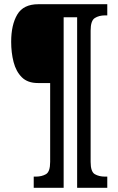

<svg xmlns="http://www.w3.org/2000/svg" viewBox="-20 -780 561 911"><path d="M140 111V58H150Q178 58 198 46.5Q218 35 218 -12V-386H160Q111 -386 83.5 -413.5Q56 -441 44.5 -485.5Q33 -530 33 -582Q33 -662 62 -711Q91 -760 162 -760H489V-707H478Q450 -707 430 -694.5Q410 -682 410 -635V-12Q410 35 430 46.5Q450 58 478 58H489V111H346V-698H282V111Z"/></svg>

Font: Noto Serif Tamil ExtraCondensed ExtraBold
Style: Italic
Weight: 800
Width: 2
Italic angle: -12°
Designer: Indian Type Foundry, Tom Grace, and the Monotype Design Team
Foundry: Monotype Imaging Inc.
Version: Version 2.003; ttfautohint (v1.8.4.7-5d5b)